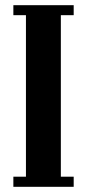

<svg xmlns="http://www.w3.org/2000/svg" viewBox="-20 -720 334 740"><path d="M31.5 0V-39H80V-661.5H31.5V-700H264V-661.5H214.5V-39H264V0Z"/></svg>

Font: Imbue 10pt ExtraBold
Style: Regular
Weight: 800
Designer: Tyler Finck
Foundry: Etcetera Type Company
Version: Version 1.102; ttfautohint (v1.8.3)